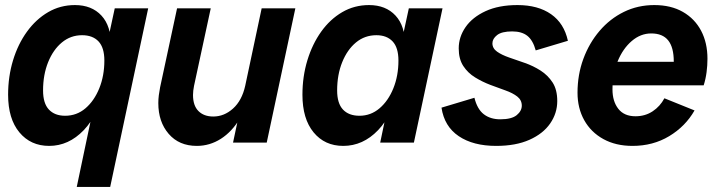

<svg xmlns="http://www.w3.org/2000/svg" viewBox="-20 -563 2856 758"><path d="M174 13Q101 13 56.5 -40.5Q12 -94 12 -189Q12 -261 31.5 -325Q51 -389 86.5 -438Q122 -487 170 -515Q218 -543 276 -543Q342 -543 380.5 -501.5Q419 -460 418 -383L394 -224Q370 -111 310.5 -49Q251 13 174 13ZM237 -106Q283 -106 317.5 -135.5Q352 -165 372 -214.5Q392 -264 392 -324Q392 -375 369 -399.5Q346 -424 304 -424Q259 -424 224.5 -395.5Q190 -367 170 -317.5Q150 -268 150 -206Q150 -155 173 -130.5Q196 -106 237 -106ZM283 175 349 -139 394 -265 404 -396 433 -530H565L415 175Z M757 13Q687 13 646 -34.5Q605 -82 605 -156Q605 -171 607 -187Q609 -203 612 -218L679 -530H812L746 -224Q744 -214 743 -205Q742 -196 742 -188Q742 -146 763.5 -124.5Q785 -103 822 -103Q865 -103 900 -134.5Q935 -166 948 -224L1013 -530H1146L1033 0H900L939 -184L976 -224Q960 -150 928 -96.5Q896 -43 852 -15Q808 13 757 13Z M1335 13Q1262 13 1218 -40.5Q1174 -94 1174 -189Q1174 -261 1193.5 -325Q1213 -389 1248 -438Q1283 -487 1331 -515Q1379 -543 1437 -543Q1503 -543 1541.5 -501.5Q1580 -460 1579 -383L1555 -224Q1532 -111 1472.5 -49Q1413 13 1335 13ZM1399 -106Q1444 -106 1478.5 -135.5Q1513 -165 1533 -214.5Q1553 -264 1553 -324Q1553 -375 1530 -399.5Q1507 -424 1466 -424Q1420 -424 1385.5 -395.5Q1351 -367 1331 -317.5Q1311 -268 1311 -206Q1311 -155 1334 -130.5Q1357 -106 1399 -106ZM1481 0 1510 -139 1556 -265 1565 -396 1594 -530H1727L1614 0Z M1939 13Q1848 13 1791 -25.5Q1734 -64 1723 -138L1853 -177Q1864 -132 1890 -112Q1916 -92 1955 -92Q2000 -92 2020 -108.5Q2040 -125 2040 -146Q2040 -168 2022 -182Q2004 -196 1975.5 -206Q1947 -216 1915.5 -228Q1884 -240 1855.5 -257.5Q1827 -275 1809 -302.5Q1791 -330 1791 -372Q1791 -417 1818 -456Q1845 -495 1897 -519Q1949 -543 2023 -543Q2104 -543 2155.5 -507Q2207 -471 2222 -402L2095 -364Q2084 -404 2062 -421.5Q2040 -439 2002 -439Q1961 -439 1942.5 -424.5Q1924 -410 1924 -392Q1924 -372 1942.5 -359Q1961 -346 1990 -336Q2019 -326 2052 -314.5Q2085 -303 2114 -284.5Q2143 -266 2161.5 -237.5Q2180 -209 2180 -164Q2180 -116 2152 -75.5Q2124 -35 2070 -11Q2016 13 1939 13Z M2477 13Q2411 13 2362 -14Q2313 -41 2286.5 -88.5Q2260 -136 2260 -197Q2260 -268 2283 -330.5Q2306 -393 2347 -441Q2388 -489 2443 -516Q2498 -543 2563 -543Q2629 -543 2676 -516Q2723 -489 2748 -441.5Q2773 -394 2773 -331Q2773 -305 2769.5 -278Q2766 -251 2758 -226H2344L2364 -319H2681L2635 -265Q2638 -278 2639 -292Q2640 -306 2640 -320Q2640 -376 2618 -403.5Q2596 -431 2551 -431Q2509 -431 2474 -401Q2439 -371 2418.5 -321Q2398 -271 2398 -210Q2398 -163 2421 -133.5Q2444 -104 2489 -104Q2527 -104 2556.5 -123.5Q2586 -143 2603 -175L2722 -127Q2686 -64 2622 -25.5Q2558 13 2477 13Z"/></svg>

Font: Radio Canada Big SemiBold
Style: Italic
Weight: 600
Italic angle: -12°
Designer: Étienne Aubert Bonn
Foundry: Coppers and Brasses
Version: Version 1.001